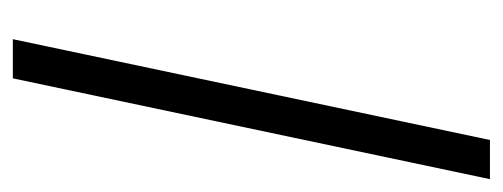

<svg xmlns="http://www.w3.org/2000/svg" viewBox="-262 -521 783 299"><g transform="rotate(90 129.5 -371.5)"><path d="M41 0 198 -743H259L102 0Z"/></g></svg>

Font: Saira Light
Style: Italic
Weight: 300
Italic angle: -12°
Designer: Hector Gatti with collaboration of the Omnibus-Type team
Foundry: Omnibus-Type
Version: Version 1.100; ttfautohint (v1.8.3)